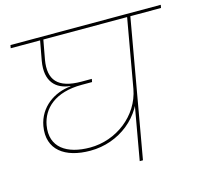

<svg xmlns="http://www.w3.org/2000/svg" viewBox="-106 -858 1034 976"><g transform="rotate(-15 410.5 -370.0)"><path d="M284 -116C437 -116 566 -220 591 -364L576 -363C551 -227 424 -132 287 -132C166 -132 82 -185 102 -299C117 -382 186 -451 328 -451H382L385 -467H331C205 -467 163 -521 180 -622L200 -731H183L163 -622C144 -513 198 -468 270 -460V-458C185 -451 102 -395 85 -299C64 -178 151 -116 284 -116ZM529 0 658 -732H641L512 0ZM818 -724 821 -740H30L27 -724Z"/></g></svg>

Font: Poppins Devanagari Thin
Style: Italic
Weight: 100
Italic angle: -10°
Designer: Ninad Kale (Devanagari), Jonny Pinhorn (Latin)
Foundry: Indian Type Foundry
Version: 4.005